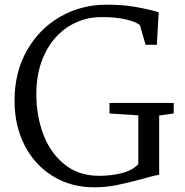

<svg xmlns="http://www.w3.org/2000/svg" viewBox="-20 -785 790 819"><path d="M657 -733 649 -594H601L577 -677Q565 -690 519.5 -701.5Q474 -713 407 -712Q334 -711 271.5 -671.5Q209 -632 172 -557.5Q135 -483 135 -383Q135 -291 165 -211.5Q195 -132 255.5 -83.5Q316 -35 403 -35Q454 -35 499.5 -46.5Q545 -58 570 -85V-293L447 -301V-346H721V-301L659 -292V-39Q646 -38 622.5 -31.5Q599 -25 592 -23Q525 -5 478.5 4.5Q432 14 382 14Q283 14 205.5 -33.5Q128 -81 85 -165Q42 -249 42 -355Q42 -477 95 -570Q148 -663 237.5 -714Q327 -765 434 -765Q502 -765 549 -757Q596 -749 623 -742Q650 -735 657 -733Z"/></svg>

Font: Grenzecho Serif
Style: Serif-Regular
Weight: 400
Designer: Dan Reynolds
Foundry: Dan Reynolds
Version: Version 1.001; ttfautohint (v1.1) -l 5 -r 5 -G 72 -x 0 -D la